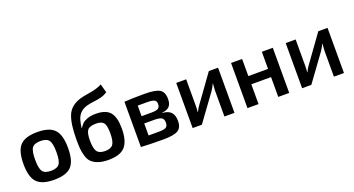

<svg xmlns="http://www.w3.org/2000/svg" viewBox="-48 -1342 3605 1958"><g transform="rotate(-20 1754.0 -363.0)"><path d="M290 13Q158 13 103 -45.5Q48 -104 48 -245Q48 -386 103 -445Q158 -504 290 -504Q422 -504 477 -445Q532 -386 532 -245Q532 -104 477.5 -45.5Q423 13 290 13ZM175 -245Q175 -151 199 -117.5Q223 -84 290 -84Q357 -84 381.5 -117.5Q406 -151 406 -245Q406 -340 381.5 -373.5Q357 -407 290 -407Q223 -407 199 -373.5Q175 -340 175 -245Z M1066 -739 1092 -644Q1054 -621 1017 -612Q980 -603 936 -598Q892 -593 862 -584Q766 -557 744 -458Q734 -420 731 -385H733Q750 -412 767.5 -429.5Q785 -447 823 -461Q861 -475 915 -475Q1024 -475 1069.5 -420.5Q1115 -366 1115 -242Q1115 -113 1063 -50.5Q1011 12 879 12Q813 12 768 -4.5Q723 -21 698 -45.5Q673 -70 660 -114.5Q647 -159 644 -197Q641 -235 641 -297Q641 -466 677 -553.5Q713 -641 822 -675Q849 -684 932.5 -697.5Q1016 -711 1066 -739ZM883 -380Q812 -380 789.5 -349Q767 -318 767 -240Q767 -151 791 -118Q815 -85 878 -85Q940 -85 964 -118Q988 -151 988 -239Q988 -322 966 -351Q944 -380 883 -380Z M1556 -251Q1622 -246 1651 -214Q1680 -182 1680 -121Q1680 -47 1634.5 -20Q1589 7 1479 7Q1323 7 1233 1V-490Q1313 -496 1451 -496Q1570 -496 1615.5 -468.5Q1661 -441 1661 -365Q1661 -312 1636 -285Q1611 -258 1556 -254ZM1446 -407H1347V-292H1455Q1507 -292 1527.5 -305Q1548 -318 1548 -353Q1548 -384 1526 -395.5Q1504 -407 1446 -407ZM1459 -83Q1515 -83 1536.5 -96Q1558 -109 1558 -147Q1558 -184 1535.5 -198.5Q1513 -213 1455 -213H1347V-83Z M2249 -490V0H2140V-283Q2140 -286 2145 -356H2142Q2132 -330 2106 -290L1895 0H1795V-490H1903V-204Q1903 -168 1899 -135H1902Q1919 -172 1938 -197L2149 -490Z M2724 -490H2843V0H2724V-215H2510V0H2390V-490H2510V-304H2724Z M3437 -490V0H3328V-283Q3328 -286 3333 -356H3330Q3320 -330 3294 -290L3083 0H2983V-490H3091V-204Q3091 -168 3087 -135H3090Q3107 -172 3126 -197L3337 -490Z"/></g></svg>

Font: Exo 2 Semi Bold
Style: Regular
Weight: 600
Designer: Natanael Gama
Version: Version 1.001;PS 001.001;hotconv 1.0.88;makeotf.lib2.5.64775